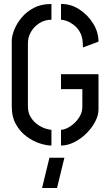

<svg xmlns="http://www.w3.org/2000/svg" viewBox="-20 -725 552 963"><path d="M191 218 228 66H303L266 218ZM238 5Q214 5 180.5 -5.5Q147 -16 114.5 -39.5Q82 -63 60.5 -100.5Q39 -138 39 -192V-524Q40 -547 52.5 -578Q65 -609 89.5 -638Q114 -667 150.5 -686Q187 -705 238 -705V-626Q204 -626 177 -608.5Q150 -591 135 -564.5Q120 -538 120 -508V-192Q120 -159 134.5 -136.5Q149 -114 169 -100Q189 -86 208.5 -80Q228 -74 238 -74ZM286 5V-74Q299 -74 317 -82.5Q335 -91 352.5 -107Q370 -123 381.5 -144Q393 -165 393 -190V-278H286V-353H474V-176Q474 -146 457 -114Q440 -82 412.5 -55Q385 -28 351.5 -11.5Q318 5 286 5ZM396 -487 395 -512Q393 -543 380.5 -564.5Q368 -586 350.5 -599.5Q333 -613 315.5 -619.5Q298 -626 286 -626V-705Q334 -706 377 -678.5Q420 -651 447 -607.5Q474 -564 474 -516Z"/></svg>

Font: Stick No Bills
Style: Regular
Weight: 400
Version: Version 2.000